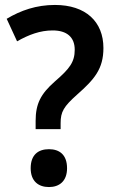

<svg xmlns="http://www.w3.org/2000/svg" viewBox="-20 -744 460 776"><path d="M124 -255V-222H225V-246C225 -292 237 -313 292 -362C361 -423 398 -465 398 -550C398 -656 327 -724 202 -724C127 -724 64 -702 7 -668L49 -577C97 -604 142 -621 193 -621C250 -621 282 -594 282 -543C282 -493 261 -466 202 -415C144 -364 124 -324 124 -255ZM104 -64C104 -12 135 12 178 12C219 12 251 -11 251 -64C251 -119 220 -141 178 -141C134 -141 104 -118 104 -64Z"/></svg>

Font: Noto Sans Arabic SemCond SemBd
Style: Regular
Weight: 600
Width: 4
Designer: Monotype Design Team, Nadine Chahine, Nizar Qandah and Khaled Hosny
Foundry: Monotype Imaging Inc.
Version: Version 2.012